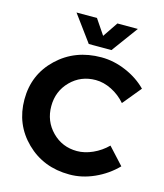

<svg xmlns="http://www.w3.org/2000/svg" viewBox="-133 -1019 960 1125"><g transform="rotate(15 347.0 -457.0)"><path d="M189.9 -920.9H314L376 -829.1L438 -920.9H562L444.8 -761.2H307.1ZM399.9 -705.1Q475.6 -705.1 549.8 -673.3Q624 -641.6 675.8 -588.9L584 -477.1Q547.9 -519 499 -543.5Q450.2 -567.9 401.9 -567.9Q312 -567.9 250.5 -505.9Q189 -443.8 189 -353Q189 -262.2 250.5 -199.7Q312 -137.2 401.9 -137.2Q448.2 -137.2 497.1 -159.2Q545.9 -181.2 584 -219.2L676.8 -118.2Q620.1 -60.1 544.9 -26.4Q469.7 7.3 394 6.8Q236.8 6.8 131.8 -96.2Q26.9 -199.2 26.9 -350.6Q26.9 -502 133.8 -603.5Q240.7 -705.1 399.9 -705.1Z"/></g></svg>

Font: TruenoSBd
Style: Demi
Weight: 600
Designer: Julieta Ulanovsky
Foundry: Julieta Ulanovsky
Version: Version 3.001b